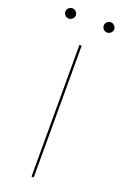

<svg xmlns="http://www.w3.org/2000/svg" viewBox="-164 -910 620 959"><g transform="rotate(20 146.0 -430.0)"><path d="M73 -832Q73 -821.5 64.2 -813.2Q55.5 -805 45 -805Q33.5 -805 25.2 -813.2Q17 -821.5 17 -832Q17 -843.5 25.2 -851.8Q33.5 -860 45 -860Q55.5 -860 64.2 -851.8Q73 -843.5 73 -832ZM277 -832Q277 -821.5 268.2 -813.2Q259.5 -805 249 -805Q237.5 -805 229.2 -813.2Q221 -821.5 221 -832Q221 -843.5 229.2 -851.8Q237.5 -860 249 -860Q259.5 -860 268.2 -851.8Q277 -843.5 277 -832ZM152 0H140V-700H152Z"/></g></svg>

Font: Lato Hairline
Style: Regular
Weight: 250
Designer: Lukasz Dziedzic
Foundry: Lukasz Dziedzic
Version: Version 1.104; Western+Polish opensource